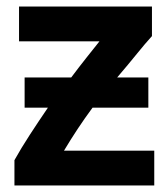

<svg xmlns="http://www.w3.org/2000/svg" viewBox="-20 -553 513 585"><path d="M443 -533H38V-427H283Q267 -407 244 -378Q221 -349 197 -317H55V-225H126Q98 -184 71 -142.5Q44 -101 24 -65V12H450V-94H175Q196 -129 216.5 -160Q237 -191 262 -225H432V-317H337Q372 -358 397 -389Q422 -420 443 -443Z"/></svg>

Font: Repo DemiBold
Style: Regular
Weight: 600
Designer: Stefan Peev
Foundry: Context Ltd
Version: Version 1.502